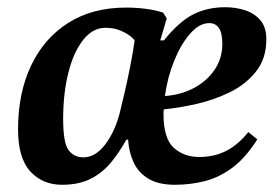

<svg xmlns="http://www.w3.org/2000/svg" viewBox="-20 -499 768 532"><path d="M152 13Q98 13 64 -24Q30 -61 30 -141Q30 -241 66 -317Q102 -393 169 -435.5Q236 -478 329 -478Q358 -478 384.5 -474.5Q411 -471 432 -464L442 -448L424 -387H434Q477 -440 516 -459.5Q555 -479 604 -479Q632 -479 658 -471Q684 -463 701 -443.5Q718 -424 718 -390Q718 -337 689.5 -301Q661 -265 617 -243.5Q573 -222 524.5 -211Q476 -200 434 -196Q433 -190 433 -184Q433 -115 461.5 -89.5Q490 -64 532 -64Q573 -64 606 -80.5Q639 -97 668 -133L693 -113Q661 -62 624 -34.5Q587 -7 547 3Q507 13 465 13Q419 13 391 -4Q363 -21 350 -49.5Q337 -78 335 -112H330Q312 -79 288.5 -50Q265 -21 232 -4Q199 13 152 13ZM211 -63Q245 -63 272.5 -100Q300 -137 313 -191Q318 -211 325.5 -243.5Q333 -276 340.5 -313.5Q348 -351 353 -386Q354 -388 343.5 -397Q333 -406 314.5 -414Q296 -422 272 -422Q237 -422 210.5 -388.5Q184 -355 169.5 -298Q155 -241 155 -169Q155 -103 170 -83Q185 -63 211 -63ZM437 -233Q481 -236 517 -255Q553 -274 574.5 -305.5Q596 -337 596 -377Q596 -408 586.5 -421.5Q577 -435 560 -435Q533 -435 507.5 -406.5Q482 -378 463 -331.5Q444 -285 437 -233Z"/></svg>

Font: STIX Two Text SemiBold
Style: Italic
Weight: 600
Italic angle: -12°
Designer: Ross Mills, John Hudson & Paul Hanslow, Tiro Typeworks Ltd; with prior portions MicroPress Inc. and Coen Hoffman, Elsevi
Foundry: Tiro Typeworks Ltd
Version: Version 2.13 b171